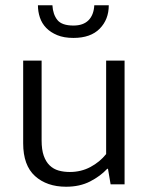

<svg xmlns="http://www.w3.org/2000/svg" viewBox="-20 -700 561 729"><path d="M383 -470H453V0H400L390 -59H387Q361 -31 322 -11Q283 9 231 9Q158 9 113 -31.5Q68 -72 68 -156V-470H138V-167Q138 -132 146 -109Q154 -86 168.5 -72Q183 -58 202.5 -52.5Q222 -47 245 -47Q288 -47 323.5 -66Q359 -85 383 -115ZM179 -680Q181 -645 198 -624Q215 -603 259 -603Q296 -603 316 -623Q336 -643 338 -680H393Q393 -626 358.5 -591Q324 -556 259 -556Q223 -556 197.5 -566.5Q172 -577 155.5 -594Q139 -611 131.5 -633.5Q124 -656 124 -680Z"/></svg>

Font: Mukta Light
Style: Regular
Weight: 300
Designer: Girish Dalvi and Yashodeep Gholap
Foundry: Ek Type
Version: Version 2.538;PS 1.002;hotconv 16.6.51;makeotf.lib2.5.65220;